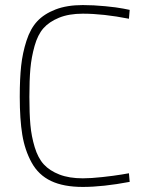

<svg xmlns="http://www.w3.org/2000/svg" viewBox="-20 -729 577 758"><path d="M489 -45 492 -11Q386 9 307 9Q231 9 181.5 -14.5Q132 -38 105 -87Q78 -136 68 -197Q58 -258 58 -347Q58 -418 63.5 -469Q69 -520 84.5 -568Q100 -616 127 -645Q154 -674 199 -691.5Q244 -709 307 -709Q349 -709 395.5 -704.5Q442 -700 467 -695L492 -690L489 -655Q388 -675 307 -675Q252 -675 213 -659Q174 -643 151.5 -617.5Q129 -592 116.5 -547.5Q104 -503 100 -458Q96 -413 96 -347Q96 -281 100 -236Q104 -191 117 -148Q130 -105 153 -80Q176 -55 214.5 -40Q253 -25 307 -25Q339 -25 384.5 -30Q430 -35 460 -40Z"/></svg>

Font: TitilliumText22L Th
Style: Thin
Weight: 100
Designer: Campivisivi
Foundry: Campivisivi
Version: 1.000